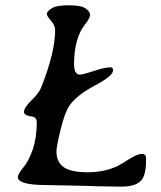

<svg xmlns="http://www.w3.org/2000/svg" viewBox="-20 -693 602 719"><path d="M46.9 -29.8Q46.9 -41.5 67.4 -65.9Q87.9 -90.3 102.8 -134Q117.7 -177.7 117.7 -235.8Q117.7 -254.4 98.6 -256.8Q69.8 -260.7 69.8 -273.4Q69.8 -290 97.9 -317.4Q126 -344.7 133.8 -364.3Q186.5 -497.1 186.5 -580.1Q186.5 -597.7 170.9 -615.2Q155.3 -632.8 155.3 -641.4Q155.3 -649.9 173.3 -661.6Q191.4 -673.3 237.5 -673.3Q283.7 -673.3 300.5 -661.4Q317.4 -649.4 317.4 -637.5Q317.4 -625.5 298.8 -602.1Q257.8 -550.8 257.3 -453.1Q257.3 -413.6 279.8 -413.6Q290 -413.6 331.1 -427.2Q372.1 -440.9 394.5 -440.9Q403.3 -440.9 403.3 -429.2Q403.3 -408.7 335 -372.6Q266.6 -336.4 239.3 -296.4Q222.2 -271 206.8 -207Q191.4 -143.1 191.4 -127Q191.4 -85.4 219 -66.7Q246.6 -47.9 308.6 -47.9Q370.6 -47.9 420.4 -71.3Q431.6 -76.7 462.9 -96.7Q494.1 -116.7 510.5 -116.7Q526.9 -116.7 526.9 -100.6V-89.8Q526.9 -32.7 504.9 -13.4Q482.9 5.9 433.1 5.9H417L400.9 5.4L335.9 4.4L319.8 3.4L154.8 0Q46.9 0 46.9 -29.8Z"/></svg>

Font: Averia Libre Light
Style: Italic
Weight: 300
Italic angle: -8.5°
Version: Version 1.002